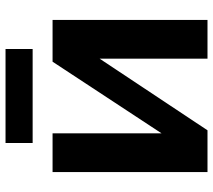

<svg xmlns="http://www.w3.org/2000/svg" viewBox="-58 -712 770 694"><g transform="rotate(-90 327.0 -365.0)"><path d="M602 0H462V-390L203 0H52V-560H192V-166L451 -560H602ZM157 -632V-730H497V-632Z"/></g></svg>

Font: Tektur SemiBold
Style: Regular
Weight: 600
Designer: Adam Jagosz
Foundry: Adam Jagosz
Version: Version 1.005;gftools[0.9.30]